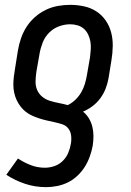

<svg xmlns="http://www.w3.org/2000/svg" viewBox="-20 -548 540 791"><path d="M170 223Q124 223 82.5 209Q41 195 6 172L54 105Q78 121 106 132Q134 143 165 143Q184 143 203.5 136.5Q223 130 238 115.5Q253 101 261 82Q269 63 272 44Q275 27 273 10.5Q271 -6 261.5 -18.5Q252 -31 236.5 -36Q221 -41 205 -44.5Q189 -48 173.5 -51.5Q158 -55 142.5 -60Q127 -65 112.5 -71.5Q98 -78 86 -87.5Q74 -97 64.5 -109.5Q55 -122 48.5 -136Q42 -150 38.5 -166Q35 -182 35 -198.5Q35 -215 37 -232Q39 -249 42 -266L54 -341Q58 -365 66.5 -390Q75 -415 89.5 -437.5Q104 -460 124.5 -478Q145 -496 169 -507.5Q193 -519 218.5 -523.5Q244 -528 269 -528Q298 -528 326 -522Q354 -516 377 -501Q400 -486 415.5 -463.5Q431 -441 438 -414Q445 -387 444.5 -358Q444 -329 439 -299L427 -225Q423 -203 415 -182.5Q407 -162 393.5 -143.5Q380 -125 361.5 -111Q343 -97 322 -88Q337 -76 346.5 -60Q356 -44 360.5 -25.5Q365 -7 365 12.5Q365 32 362 52Q358 74 350 96.5Q342 119 329.5 139Q317 159 299 176Q281 193 259.5 203.5Q238 214 215 218.5Q192 223 170 223ZM259 -115Q276 -123 290.5 -137Q305 -151 314.5 -167.5Q324 -184 329.5 -202Q335 -220 338 -238L351 -313Q353 -329 354 -345Q355 -361 352.5 -376Q350 -391 343.5 -405Q337 -419 326 -429Q315 -439 300 -443.5Q285 -448 269 -448Q246 -448 223 -439.5Q200 -431 182.5 -413.5Q165 -396 156 -373Q147 -350 143 -327L130 -253Q127 -233 126.5 -213.5Q126 -194 133 -177.5Q140 -161 154 -149.5Q168 -138 186 -132.5Q204 -127 222.5 -123.5Q241 -120 259 -115Z"/></svg>

Font: Iosevka SS04 Medium Oblique
Style: Regular
Weight: 500
Italic angle: -9°
Monospace: yes
Designer: Belleve Invis
Foundry: Belleve Invis
Version: Version 19.0.0; ttfautohint (v1.8.4)